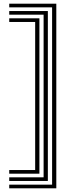

<svg xmlns="http://www.w3.org/2000/svg" viewBox="-20 -820 418 1040"><path d="M285 200H30V180.2H262.2V-780.2H30V-800H285ZM239.2 160.2H30V140.5H216.2V-740.5H30V-760.2H239.2ZM193.5 120.8H30V101H170.5V-701H30V-720.8H193.5Z"/></svg>

Font: Big Shoulders Inline Text Thin
Style: Bold
Weight: 700
Version: Version 2.002